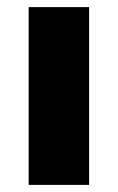

<svg xmlns="http://www.w3.org/2000/svg" viewBox="-20 -520 331 540"><path d="M230.6 -500V0H60.6V-500Z"/></svg>

Font: Work Sans
Style: Regular
Weight: 400
Designer: Wei Huang
Foundry: Wei Huang
Version: Version 2.006; ttfautohint (v1.8.1.43-b0c9)